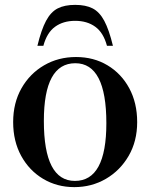

<svg xmlns="http://www.w3.org/2000/svg" viewBox="-20 -757 616 788"><path d="M285 11Q214 11 157 -23Q100 -57 67 -117.2Q34 -177.5 34 -256Q34 -334.5 68.2 -394.8Q102.5 -455 161 -489Q219.5 -523 292 -523Q364.5 -523 421.2 -489Q478 -455 510.5 -394.8Q543 -334.5 543 -256Q543 -177.5 508 -117.2Q473 -57 414.5 -23Q356 11 285 11ZM287.5 -14.5Q416.5 -14.5 416.5 -251.5Q416.5 -497.5 289 -497.5Q160 -497.5 160 -260.5Q160 -14.5 287.5 -14.5ZM288.5 -671.5Q239.5 -671.5 206 -647.2Q172.5 -623 158 -569H133.5Q149.5 -635 169 -671.5Q188.5 -708 216.8 -722.5Q245 -737 288.5 -737Q332 -737 360.2 -722.5Q388.5 -708 408 -671.5Q427.5 -635 443.5 -569H419Q404.5 -623 371 -647.2Q337.5 -671.5 288.5 -671.5Z"/></svg>

Font: Newsreader 72pt Medium
Style: Regular
Weight: 500
Designer: Hugues Gentile
Foundry: Production Type
Version: Version 1.003; ttfautohint (v1.8.3)